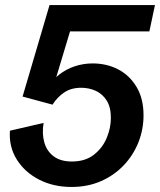

<svg xmlns="http://www.w3.org/2000/svg" viewBox="-20 -723 629 755"><path d="M261.2 12.2Q189.9 12.2 133.5 -16.8Q77.1 -45.9 45.9 -95.9Q14.6 -146 19 -209L151.4 -239.7Q144.5 -197.3 154.3 -162.8Q164.1 -128.4 191.2 -108.2Q218.3 -87.9 262.7 -87.9Q314.9 -87.9 348.9 -114.3Q382.8 -140.6 399.4 -180.2Q416 -219.7 416 -259.3Q416 -301.8 399.4 -327.9Q382.8 -354 356.2 -366Q329.6 -377.9 299.3 -377.9Q259.8 -377.9 232.4 -359.4Q205.1 -340.8 186.5 -311.5L68.8 -343.3L174.8 -703.1H589.4L567.4 -599.6H255.4L185.5 -367.2L167 -375.5Q184.6 -407.2 211.9 -429Q239.3 -450.7 273.4 -462.2Q307.6 -473.6 344.2 -473.6Q399.9 -473.6 445.1 -450Q490.2 -426.3 517.3 -380.6Q544.4 -335 544.4 -269.5Q544.4 -213.9 524.2 -163.1Q503.9 -112.3 466.3 -72.8Q428.7 -33.2 376.7 -10.5Q324.7 12.2 261.2 12.2Z"/></svg>

Font: Schibsted Grotesk SemiBold
Style: Italic
Weight: 600
Italic angle: -12°
Designer: Bakken & Baeck AS, Henrik Kongsvoll
Foundry: Schibsted ASA
Version: Version 1.100;gftools[0.9.25]